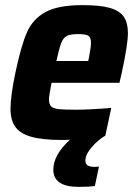

<svg xmlns="http://www.w3.org/2000/svg" viewBox="-20 -538 536 749"><path d="M479 -409Q479 -365 455 -254L446 -215H181Q171 -163 171 -151Q171 -132 179 -123.5Q187 -115 207.5 -112.5Q228 -110 273 -110Q330 -110 414 -117L391 -9Q362 8 337.5 36.5Q313 65 313 89Q313 101 321.5 107Q330 113 351 113L366 112L350 188Q323 191 287 191Q188 191 188 124Q188 66 253 7Q242 8 221 8Q145 8 101.5 -4.5Q58 -17 39.5 -43.5Q21 -70 21 -113Q21 -164 40 -254Q62 -359 85 -411.5Q108 -464 157.5 -491Q207 -518 302 -518Q371 -518 409 -507Q447 -496 463 -472.5Q479 -449 479 -409ZM335 -371Q335 -392 324.5 -398.5Q314 -405 285 -405Q255 -405 241 -398Q227 -391 219 -370.5Q211 -350 200 -300H324L327 -313Q335 -356 335 -371Z"/></svg>

Font: Saira Semi Condensed
Style: Bold Italic
Weight: 700
Width: 4
Italic angle: -12°
Designer: Hector Gatti with collaboration of the Omnibus-Type team
Foundry: Omnibus-Type
Version: Version 1.001; ttfautohint (v1.8)